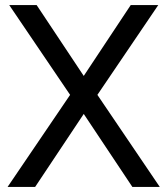

<svg xmlns="http://www.w3.org/2000/svg" viewBox="-20 -740 662 760"><path d="M10 0 257.5 -364.5 16.5 -720H125L311.5 -439.5L497.5 -720H606.5L365.5 -364.5L612.5 0H504L311.5 -289L119 0Z"/></svg>

Font: Vela Sans Med
Style: Regular
Weight: 500
Designer: Principal design: Mikhail Sharanda - project Manrope.
Design modification: Ravid Balaliev
Foundry: Mikhail Sharanda
Version: Version 1.001